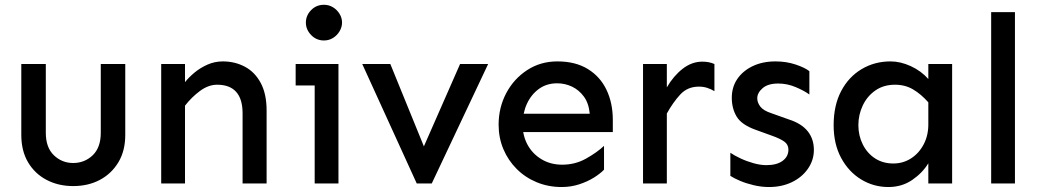

<svg xmlns="http://www.w3.org/2000/svg" viewBox="-20 -753 4266 788"><path d="M280.3 10.7Q219.7 10.7 171.4 -14.6Q123 -40 95.2 -86.9Q67.4 -133.8 67.4 -199.2V-490.2H168V-208Q168 -147.5 201.2 -115.7Q234.4 -84 280.3 -84Q327.1 -84 360.4 -115.7Q393.6 -147.5 393.6 -208V-490.2H494.1V-199.2Q494.1 -133.8 465.8 -86.9Q437.5 -40 389.6 -14.6Q341.8 10.7 280.3 10.7Z M975.6 0V-288.1Q975.6 -346.7 949.2 -376Q922.9 -405.3 871.1 -405.3Q835 -405.3 800.3 -379.4Q765.6 -353.5 739.3 -319.3V-416Q754.9 -435.5 778.3 -455.1Q801.8 -474.6 831.5 -487.8Q861.3 -501 894.5 -501Q944.3 -501 985.4 -479Q1026.4 -457 1050.3 -412.1Q1074.2 -367.2 1074.2 -299.8V0ZM641.6 0V-490.2H739.3V0Z M1309.6 -586.9Q1278.3 -586.9 1256.8 -609.4Q1235.4 -631.8 1235.4 -660.2Q1235.4 -689.5 1256.8 -711.4Q1278.3 -733.4 1309.6 -733.4Q1330.1 -733.4 1346.7 -723.1Q1363.3 -712.9 1373.5 -696.3Q1383.8 -679.7 1383.8 -660.2Q1383.8 -641.6 1373.5 -624.5Q1363.3 -607.4 1346.7 -597.2Q1330.1 -586.9 1309.6 -586.9ZM1271.5 0V-490.2H1369.1V0ZM1193.4 -402.3V-490.2H1369.1V-402.3Z M1690.4 0 1466.8 -490.2H1582L1719.7 -152.3L1868.2 -490.2H1983.4L1752 0Z M2285.2 14.6Q2230.5 14.6 2183.1 -4.9Q2135.7 -24.4 2100.6 -59.6Q2065.4 -94.7 2045.9 -141.1Q2026.4 -187.5 2026.4 -241.2Q2026.4 -311.5 2057.6 -370.6Q2088.9 -429.7 2143.6 -465.3Q2198.2 -501 2267.6 -501Q2341.8 -501 2392.6 -469.7Q2443.4 -438.5 2469.2 -384.3Q2495.1 -330.1 2495.1 -260.7V-210.9H2117.2V-286.1H2400.4Q2396.5 -329.1 2376.5 -356.4Q2356.4 -383.8 2327.6 -397.5Q2298.8 -411.1 2266.6 -411.1Q2223.6 -411.1 2191.9 -388.2Q2160.2 -365.2 2142.6 -327.1Q2125 -289.1 2125 -241.2Q2125 -196.3 2145 -159.2Q2165 -122.1 2202.1 -99.6Q2239.3 -77.1 2287.1 -77.1Q2340.8 -77.1 2385.3 -102.1Q2429.7 -127 2459 -154.3V-56.6Q2444.3 -41 2418 -24.4Q2391.6 -7.8 2357.4 3.4Q2323.2 14.6 2285.2 14.6Z M2619.1 0V-490.2H2716.8V0ZM2716.8 -287.1V-394.5Q2744.1 -441.4 2781.7 -470.7Q2819.3 -500 2862.3 -500Q2890.6 -500 2912.1 -490.2V-378.9Q2897.5 -387.7 2881.8 -392.6Q2866.2 -397.5 2848.6 -397.5Q2801.8 -397.5 2772 -365.2Q2742.2 -333 2716.8 -287.1Z M3135.7 14.6Q3105.5 14.6 3074.2 7.3Q3043 0 3017.6 -10.7Q2992.2 -21.5 2977.5 -31.2V-126Q2993.2 -115.2 3019 -103Q3044.9 -90.8 3073.2 -83Q3101.6 -75.2 3125 -75.2Q3168 -75.2 3191.9 -92.8Q3215.8 -110.4 3215.8 -138.7Q3215.8 -160.2 3198.2 -172.4Q3180.7 -184.6 3147.5 -196.3L3080.1 -220.7Q3023.4 -241.2 3003.4 -274.4Q2983.4 -307.6 2983.4 -351.6Q2983.4 -395.5 3005.9 -428.7Q3028.3 -461.9 3068.8 -481.4Q3109.4 -501 3163.1 -501Q3207 -501 3245.1 -488.3Q3283.2 -475.6 3301.8 -460.9V-365.2Q3280.3 -380.9 3245.6 -395.5Q3210.9 -410.2 3173.8 -410.2Q3131.8 -410.2 3109.9 -391.1Q3087.9 -372.1 3087.9 -349.6Q3087.9 -332 3100.6 -315.4Q3113.3 -298.8 3146.5 -288.1L3217.8 -262.7Q3269.5 -246.1 3294.9 -214.4Q3320.3 -182.6 3320.3 -137.7Q3320.3 -95.7 3295.9 -60.5Q3271.5 -25.4 3230 -5.4Q3188.5 14.6 3135.7 14.6Z M3626 14.6Q3565.4 14.6 3514.2 -16.6Q3462.9 -47.9 3432.1 -105Q3401.4 -162.1 3401.4 -239.3Q3401.4 -320.3 3432.1 -378.9Q3462.9 -437.5 3516.1 -469.2Q3569.3 -501 3634.8 -501Q3675.8 -501 3718.3 -481.4Q3760.7 -461.9 3790 -428.7V-490.2H3887.7V0H3790V-83Q3766.6 -43.9 3724.1 -14.6Q3681.6 14.6 3626 14.6ZM3646.5 -82Q3686.5 -82 3719.2 -103Q3752 -124 3771.5 -161.6Q3791 -199.2 3790 -248V-333Q3760.7 -366.2 3728 -385.7Q3695.3 -405.3 3653.3 -405.3Q3606.4 -405.3 3572.8 -381.8Q3539.1 -358.4 3521 -320.3Q3502.9 -282.2 3502.9 -239.3Q3502.9 -196.3 3521 -160.2Q3539.1 -124 3571.3 -103Q3603.5 -82 3646.5 -82Z M4047.9 0V-703.1H4145.5V0Z"/></svg>

Font: Sen Medium
Style: Regular
Weight: 500
Designer: Kosal Sen, Philatype
Foundry: Philatype
Version: Version 2.000;gftools[0.9.31]